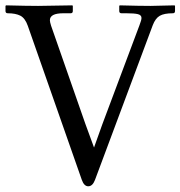

<svg xmlns="http://www.w3.org/2000/svg" viewBox="-20 -666 657 699"><path d="M487.8 -574.2Q495.1 -592.8 495.1 -600.6Q495.1 -611.3 481.9 -614.5Q468.8 -617.7 439.9 -617.7H422.4Q414.1 -617.7 414.1 -626V-644.5L416 -646.5Q488.8 -644.5 527.8 -644.5L615.2 -646.5L617.2 -644.5V-626Q617.2 -617.7 609.4 -617.7Q577.6 -617.7 561.8 -608.6Q545.9 -599.6 536.1 -574.2L325.7 -10.7Q316.9 12.2 301.3 12.2Q286.1 12.2 277.8 -11.2L81.1 -572.3Q71.3 -600.1 54 -608.9Q36.6 -617.7 8.3 -617.7Q0 -617.7 0 -626V-644.5L2 -646.5Q79.6 -644.5 118.7 -644.5L243.2 -646.5L245.1 -644.5V-626Q245.1 -617.7 237.3 -617.7H210.4Q161.6 -617.7 161.6 -592.3Q161.6 -586.4 166 -572.3L290.5 -215.8L322.3 -128.9L352.5 -213.4Z"/></svg>

Font: Libertinage
Style: l
Weight: 400
Designer: OSP
Foundry: OSP
Version: Version 1.0; 2008; OFL relea